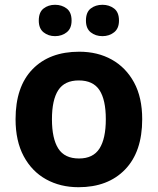

<svg xmlns="http://www.w3.org/2000/svg" viewBox="-20 -772 659 802"><path d="M574 -274Q574 -138 502.5 -64Q431 10 308 10Q232 10 172.5 -23Q113 -56 79 -119.5Q45 -183 45 -274Q45 -410 116 -483Q187 -556 311 -556Q388 -556 447 -523Q506 -490 540 -427.5Q574 -365 574 -274ZM197 -274Q197 -193 223.5 -151.5Q250 -110 310 -110Q369 -110 395.5 -151.5Q422 -193 422 -274Q422 -355 395.5 -395.5Q369 -436 309 -436Q250 -436 223.5 -395.5Q197 -355 197 -274ZM142 -686Q142 -721 162 -736.5Q182 -752 210 -752Q238 -752 258.5 -736.5Q279 -721 279 -686Q279 -653 258.5 -637Q238 -621 210 -621Q182 -621 162 -637Q142 -653 142 -686ZM339 -686Q339 -721 359 -736.5Q379 -752 408 -752Q436 -752 456.5 -736.5Q477 -721 477 -686Q477 -653 456.5 -637Q436 -621 408 -621Q379 -621 359 -637Q339 -653 339 -686Z"/></svg>

Font: Noto Sans Tai Tham
Style: Bold
Weight: 700
Designer: Monotype Design Team 2013. Revised by David WIlliams 2020
Foundry: Monotype Imaging Inc.
Version: Version 2.002; ttfautohint (v1.8.4.7-5d5b)